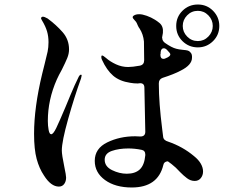

<svg xmlns="http://www.w3.org/2000/svg" viewBox="-20 -819 1040 851"><path d="M952 -704Q952 -664 924 -636.5Q896 -609 857 -609Q817 -609 789 -636.5Q761 -664 761 -704Q761 -744 789 -771.5Q817 -799 857 -799Q897 -799 924.5 -771Q952 -743 952 -704ZM923 -704Q923 -731 903.5 -751Q884 -771 857 -771Q829 -771 809.5 -751Q790 -731 790 -704Q790 -677 809.5 -657Q829 -637 857 -637Q884 -637 903.5 -657Q923 -677 923 -704ZM880 -59Q880 -42 870 -29.5Q860 -17 843 -17Q825 -17 809 -29Q793 -41 778.5 -56Q764 -71 759 -76Q740 -93 724 -104Q707 -103 704 -88Q680 12 564 12Q491 12 445.5 -21Q400 -54 400 -106Q400 -161 455.5 -188Q511 -215 579 -215Q594 -215 602 -214Q624 -214 624 -235L620 -430Q620 -452 598 -450L591 -449Q573 -449 557 -452Q510 -459 481.5 -483.5Q453 -508 432 -554Q429 -560 429 -567Q429 -573 433 -573Q437 -573 450 -562Q468 -546 494 -534Q520 -522 548 -522Q567 -522 600 -528Q619 -532 619 -552Q618 -586 618 -635Q615 -667 599 -692Q595 -697 591.5 -704.5Q588 -712 586 -717Q584 -722 577 -729Q568 -738 568 -743Q568 -747 573 -750Q582 -756 597 -756Q611 -756 630.5 -749Q650 -742 666 -732Q671 -729 676 -725.5Q681 -722 687 -717Q705 -702 702 -673L699 -656Q699 -655 698.5 -653.5Q698 -652 699 -651Q699 -638 711 -629Q741 -608 761 -603Q771 -600 791 -598Q805 -597 812 -595Q819 -593 823 -588Q829 -582 830 -576.5Q831 -571 831 -570V-563Q831 -531 781 -506Q751 -490 701 -474Q684 -468 684 -450V-446Q684 -364 699 -246L703 -214Q704 -197 726 -191Q790 -169 840 -127Q860 -111 870 -93.5Q880 -76 880 -59ZM342 -484Q342 -483 339 -471Q310 -391 282 -291.5Q254 -192 254 -152Q254 -133 265 -80Q273 -42 273 -32Q273 -15 264.5 -3.5Q256 8 241 8Q206 8 175 -41Q154 -72 142.5 -114.5Q131 -157 131 -226Q131 -343 167 -492L178 -536Q187 -571 191 -590Q195 -609 195 -632Q195 -658 188.5 -680Q182 -702 167 -727Q166 -729 164 -732.5Q162 -736 162 -738Q162 -741 164.5 -743Q167 -745 170 -745Q177 -745 191 -737Q229 -709 257.5 -676.5Q286 -644 286 -600Q286 -581 278 -561.5Q270 -542 254 -510Q240 -485 232 -467Q192 -377 192 -283Q192 -262 195.5 -243Q199 -224 207 -224Q216 -224 229.5 -252Q243 -280 270 -344Q275 -356 293 -399.5Q311 -443 329 -479Q334 -488 339 -488Q342 -488 342 -484ZM691 -579V-575Q691 -567 694.5 -562.5Q698 -558 705 -558Q709 -558 715 -561Q735 -569 735 -578Q735 -583 720 -598Q713 -605 706 -605Q694 -605 692 -588V-583Q692 -580 691 -579ZM624 -131V-134Q624 -152 607 -155Q577 -161 549 -161Q507 -161 475.5 -150Q444 -139 444 -111Q444 -81 476.5 -65Q509 -49 542 -49Q579 -49 599.5 -68Q620 -87 624 -131Z"/></svg>

Font: Shippori Mincho B1 SemiBold
Style: Regular
Weight: 600
Designer: FONTDASU
Foundry: FONTDASU / Google Inc. / but / Adobe
Version: Version 3.110; ttfautohint (v1.8.3)